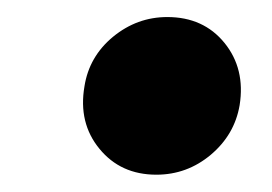

<svg xmlns="http://www.w3.org/2000/svg" viewBox="-20 -552 316 223"><path d="M161.6 -349.1Q120.1 -349.1 95.5 -379.2Q70.8 -409.2 78.1 -451.7Q83.5 -486.3 111.3 -509.3Q139.2 -532.2 174.3 -532.2Q216.3 -532.2 240.7 -502.2Q265.1 -472.2 258.3 -429.7Q252.4 -395.5 224.9 -372.3Q197.3 -349.1 161.6 -349.1Z"/></svg>

Font: Inter 28pt ExtraBold
Style: Italic
Weight: 800
Italic angle: -9.3988°
Designer: Rasmus Andersson
Foundry: rsms
Version: Version 4.001;git-66647c0bb